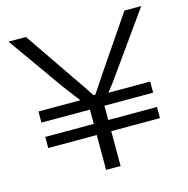

<svg xmlns="http://www.w3.org/2000/svg" viewBox="-102 -784 866 883"><g transform="rotate(-15 331.0 -343.0)"><path d="M296 0V-166H65V-219H296V-287H65V-340H265Q254 -353 238 -375Q222 -397 203 -421L15 -686H98L256 -455Q268 -438 281.5 -418Q295 -398 307.5 -379.5Q320 -361 329 -347H338Q347 -361 359.5 -379.5Q372 -398 385 -418Q398 -438 410 -455L567 -686H647L457 -419Q439 -393 423.5 -372.5Q408 -352 398 -340H597V-287H365V-219H597V-166H365V0Z"/></g></svg>

Font: Archivo Expanded ExtraLight
Style: Regular
Weight: 250
Width: 7
Designer: Hector Gatti
Foundry: Omnibus-Type
Version: Version 2.001